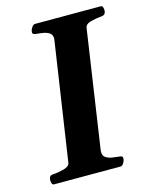

<svg xmlns="http://www.w3.org/2000/svg" viewBox="-107 -762 651 832"><g transform="rotate(-15 219.0 -346.5)"><path d="M19.5 -20.5Q19.5 -30.3 23.4 -36.4Q27.3 -42.5 38.1 -43Q62 -44.4 87.4 -51.3Q112.8 -58.1 115.2 -74.2L194.3 -602.5Q195.3 -607.4 195.3 -610.8Q195.3 -627.9 183.1 -635.7Q170.9 -643.6 154.3 -646.2Q137.7 -648.9 124 -649.9Q108.9 -651.4 108.9 -660.2Q108.9 -661.6 109.4 -663.8Q109.9 -666 109.9 -668Q110.8 -673.3 117.2 -683.1Q123.5 -692.9 131.8 -692.9H425.8Q433.1 -692.9 435.5 -685.1Q438 -677.2 437.5 -671.4Q437 -651.4 418 -649.9Q393.1 -647.9 369.1 -641.6Q345.2 -635.3 342.8 -618.7L264.6 -90.3Q264.2 -84.5 264.2 -82Q264.2 -64.9 276.4 -57.1Q288.6 -49.3 305.2 -46.9Q321.8 -44.4 335.4 -43Q343.3 -42.5 346.9 -40.3Q350.6 -38.1 350.6 -31.7Q350.6 -29.8 349.6 -24.9Q349.1 -19.5 343.3 -9.8Q337.4 0 329.1 0H31.2Q24.4 0 22 -7.1Q19.5 -14.2 19.5 -20.5Z"/></g></svg>

Font: Gelasio SemiBold
Style: Italic
Weight: 600
Italic angle: -8.5°
Designer: Eben Sorkin
Foundry: Eben Sorkin
Version: Version 1.008